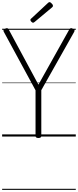

<svg xmlns="http://www.w3.org/2000/svg" viewBox="-20 -1279 730 1799"><path d="M340 14Q313 14 313 -5V-433L15 -982Q10 -992 13.5 -998.5Q17 -1005 29 -1011Q42 -1017 49 -1015Q56 -1013 63 -1000L340 -486L627 -999Q635 -1013 642.5 -1015Q650 -1017 661 -1011Q675 -1005 677.5 -998.5Q680 -992 676 -982L367 -434V-5Q367 14 340 14ZM290 -1066Q283 -1066 274 -1075Q265 -1084 265 -1091Q265 -1093 265.5 -1096.5Q266 -1100 270 -1103L428 -1250Q433 -1253 435.5 -1256Q438 -1259 443 -1259Q450 -1259 457.5 -1253Q465 -1247 470.5 -1239.5Q476 -1232 476 -1225Q476 -1221 475 -1218Q474 -1215 468 -1210L304 -1073Q299 -1070 296 -1068Q293 -1066 290 -1066ZM0 490H690V500H0ZM0 -20H690V0H0ZM0 -505H690V-500H0ZM0 -1010H690V-1000H0Z"/></svg>

Font: Playwrite ES Guides
Style: Regular
Weight: 400
Designer: Veronika Burian, José Scaglione
Foundry: TypeTogether
Version: Version 1.003